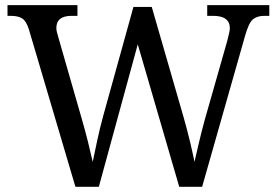

<svg xmlns="http://www.w3.org/2000/svg" viewBox="-20 -717 1062 737"><path d="M90.8 -604.5Q81.1 -635.7 65.4 -646Q49.8 -656.2 21.5 -656.2H8.8V-697.3H277.3V-656.2H254.9Q196.3 -656.2 196.3 -609.4Q196.3 -601.6 198.7 -592.8Q201.2 -584 204.1 -573.2L293.9 -260.7Q306.6 -216.8 317.4 -173.8Q328.1 -130.9 335.9 -95.7Q343.8 -133.8 353.5 -179.2Q363.3 -224.6 376 -271.5L492.2 -690.4H562.5L684.6 -267.6Q698.2 -219.7 709 -174.8Q719.7 -129.9 726.6 -95.7Q734.4 -130.9 743.7 -169.9Q752.9 -209 765.6 -255.9L851.6 -557.6Q854.5 -569.3 858.4 -585Q862.3 -600.6 862.3 -608.4Q862.3 -656.2 797.9 -656.2H775.4V-697.3H1013.7V-656.2H995.1Q966.8 -656.2 950.7 -642.6Q934.6 -628.9 920.9 -580.1L755.9 0H668L508.8 -546.9L359.4 0H269.5Z"/></svg>

Font: Noto Serif Todhri
Style: Regular
Weight: 400
Designer: Mikhail Merkuryev
Version: Version 1.000; ttfautohint (v1.8.4.7-5d5b)